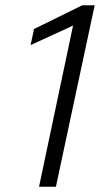

<svg xmlns="http://www.w3.org/2000/svg" viewBox="-20 -708 414 728"><path d="M128 0 257 -611 96 -537 109 -598 292 -688H339L192 0Z"/></svg>

Font: Saira Thin Light
Style: Italic
Weight: 300
Italic angle: -12°
Version: Version 1.101